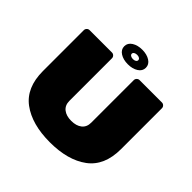

<svg xmlns="http://www.w3.org/2000/svg" viewBox="-210 -1057 1269 1269"><g transform="rotate(45 425.0 -422.5)"><path d="M425 -855Q468 -855 497 -836.5Q526 -818 526 -787Q526 -756 497 -737.5Q468 -719 425 -719Q382 -719 353 -737.5Q324 -756 324 -787Q324 -818 353 -836.5Q382 -855 425 -855ZM425 -767Q438 -767 446.5 -772.5Q455 -778 455 -787Q455 -796 446.5 -801.5Q438 -807 425 -807Q412 -807 403 -801.5Q394 -796 394 -787Q394 -778 403 -772.5Q412 -767 425 -767ZM790 -291V-673Q790 -684 782 -692Q774 -700 763 -700H554Q543 -700 535 -692Q527 -684 527 -673V-275Q527 -234 499.5 -212Q472 -190 425 -190Q378 -190 350.5 -212Q323 -234 323 -275V-673Q323 -684 315 -692Q307 -700 296 -700H87Q76 -700 68 -692Q60 -684 60 -673V-291Q60 -136 158.5 -63Q257 10 425 10Q593 10 691.5 -63Q790 -136 790 -291Z"/></g></svg>

Font: Rubik Mono One
Style: Regular
Weight: 400
Designer: Hubert and Fischer with Elvire Volk Leonovitch (Cyrillic Expansion: Cyreal)
Foundry: Hubert and Fischer with Elvire Volk Leonovitch
Version: Version 2.000